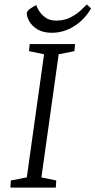

<svg xmlns="http://www.w3.org/2000/svg" viewBox="-20 -847 431 867"><path d="M27 0 29 -32 101 -46 179 -602 111 -616 114 -648H319L316 -616L245 -602L167 -46L234 -32L232 0ZM215 -699Q174 -699 149 -714.5Q124 -730 112.5 -750.5Q101 -771 101 -786Q101 -797 116 -807.5Q131 -818 144 -824Q145 -818 154.5 -801Q164 -784 183.5 -769Q203 -754 234 -754Q271 -754 299.5 -769Q328 -784 346.5 -802Q365 -820 372 -827L391 -809Q362 -758 314.5 -728.5Q267 -699 215 -699Z"/></svg>

Font: Faustina Light Light
Style: Italic
Weight: 300
Italic angle: -8°
Version: Version 1.200